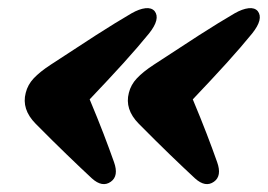

<svg xmlns="http://www.w3.org/2000/svg" viewBox="-20 -485 676 485"><path d="M45 -250.5Q50 -271 65.2 -287.2Q80.5 -303.5 108 -321.5Q171 -363 222 -395.8Q273 -428.5 312.5 -451.5Q332 -462.5 347.2 -464.2Q362.5 -466 370.5 -457Q386 -437.5 356.5 -400.5Q328 -365.5 291.5 -325.2Q255 -285 206.5 -234Q227 -185 241.5 -147.2Q256 -109.5 268 -75.5Q280.5 -40.5 260 -26Q238.5 -10.5 212 -34.5Q184.5 -60 148.8 -94.5Q113 -129 70 -172.5Q34 -209 45 -250.5ZM305.5 -250.5Q310.5 -271 325.8 -287.2Q341 -303.5 368.5 -321.5Q431.5 -363 482.5 -395.8Q533.5 -428.5 573 -451.5Q592.5 -462.5 607.8 -464.2Q623 -466 631 -457Q646.5 -437.5 617 -400.5Q588.5 -365.5 552 -325.2Q515.5 -285 467 -234Q487.5 -185 502 -147.2Q516.5 -109.5 528.5 -75.5Q541 -40.5 520.5 -26Q499 -10.5 472.5 -34.5Q445 -60 409.2 -94.5Q373.5 -129 330.5 -172.5Q294.5 -209 305.5 -250.5Z"/></svg>

Font: Fraunces 72pt SuperSoft Black
Style: Italic
Weight: 900
Italic angle: -16°
Version: Version 1.000;[b76b70a41]